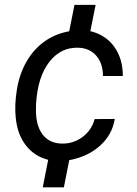

<svg xmlns="http://www.w3.org/2000/svg" viewBox="-20 -664 575 803"><path d="M238.8 -63.5Q286.1 -62.5 324.5 -90.6Q362.8 -118.7 376 -166L460 -166.5Q449.7 -101.1 398.7 -54.9Q347.7 -8.8 269.5 5.9L247.1 119.6H158.7L181.6 4.4Q123.5 -10.3 88.1 -56.2Q52.7 -102.1 45.9 -170.9Q40 -225.1 50.8 -290.3Q61.5 -355.5 91.1 -406.7Q120.6 -458 166 -490.5Q211.4 -522.9 269.5 -533.2L291.5 -643.6H379.9L357.9 -533.7Q421.9 -518.1 457.8 -468.5Q493.7 -418.9 493.7 -346.2H410.6Q410.6 -397.9 383.3 -430.2Q356 -462.4 308.6 -464.4Q234.4 -467.3 186 -404.8Q137.7 -342.3 130.9 -231L130.4 -210.4Q128.9 -141.1 157.2 -102.8Q185.5 -64.5 238.8 -63.5Z"/></svg>

Font: Roboto
Style: Italic
Weight: 400
Italic angle: -12°
Designer: Google
Version: Version 2.134; 2016; ttfautohint (v1.6)